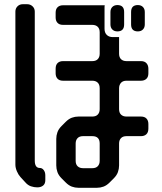

<svg xmlns="http://www.w3.org/2000/svg" viewBox="-20 -787 768 911"><path d="M100 78Q112 92 127 97Q142 102 157 102Q174 102 184.5 93.5Q195 85 195 68V45Q195 30 187.5 20Q180 10 169 10Q145 10 145 -25V-732Q145 -747 134.5 -757Q124 -767 109 -767H88Q73 -767 63 -757Q53 -747 53 -732V-6Q53 9 60 25.5Q67 42 77 53ZM545 -611H515Q497 -611 486.5 -621.5Q476 -632 476 -650V-751Q476 -759 477 -762H279Q263 -762 253.5 -753Q244 -744 244 -727V-704Q244 -688 253 -678.5Q262 -669 279 -669H418Q434 -669 443.5 -660Q453 -651 453 -634V-532Q453 -516 444 -506.5Q435 -497 418 -497H279Q263 -497 253.5 -488Q244 -479 244 -461V-439Q244 -423 253 -413.5Q262 -404 279 -404H418Q434 -404 443.5 -395Q453 -386 453 -368V-269Q453 -253 444 -243.5Q435 -234 418 -234H352Q336 -234 321 -228.5Q306 -223 292 -209L272 -189Q258 -175 252.5 -159.5Q247 -144 247 -128V-2Q247 14 252.5 29.5Q258 45 272 59L292 79Q306 93 321 98.5Q336 104 352 104H440Q456 104 471 98.5Q486 93 500 79L520 59Q534 45 539.5 29.5Q545 14 545 -2V-106Q545 -122 554 -131.5Q563 -141 580 -141H649Q665 -141 674.5 -150Q684 -159 684 -177V-199Q684 -215 675 -224.5Q666 -234 649 -234H580Q564 -234 554.5 -243Q545 -252 545 -269V-368Q545 -384 554 -394Q563 -404 580 -404H649Q665 -404 674.5 -413Q684 -422 684 -439V-461Q684 -477 675 -487Q666 -497 649 -497H580Q564 -497 554.5 -506Q545 -515 545 -532ZM339 -24V-106Q339 -122 348 -131.5Q357 -141 374 -141H418Q453 -141 453 -106V-24Q453 -8 444 1.5Q435 11 418 11H374Q358 11 348.5 2Q339 -7 339 -24ZM634 -638Q649 -638 658 -647Q667 -656 667 -671V-730Q667 -745 658 -754Q649 -763 634 -763Q602 -763 602 -730V-671Q602 -638 634 -638ZM537 -638Q569 -638 569 -671V-730Q569 -763 537 -763Q522 -763 513 -754Q504 -745 504 -730V-671Q504 -656 513 -647Q522 -638 537 -638Z"/></svg>

Font: WD-XL Lubrifont TC
Style: Regular
Weight: 400
Designer: [WD-XL Lubrifont] Copyright 2020-2022 (c) NightFurySL2001, Skr-ZERO; [ZCOOL QingKe HuangYou] Copyright 2018-2022 (c) The
Version: Version 2.001;hotconv 1.1.1;makeotfexe 2.6.0